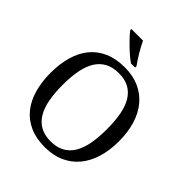

<svg xmlns="http://www.w3.org/2000/svg" viewBox="-252 -1084 1247 1247"><g transform="rotate(45 371.0 -460.5)"><path d="M685.1 -357.9Q685.1 -275.4 664.6 -207.5Q644 -139.6 604 -91.3Q564 -43 505.4 -16.6Q446.8 9.8 371.1 9.8Q291.5 9.8 232.4 -16.6Q173.3 -43 134.3 -91.3Q95.2 -139.6 75.7 -207.8Q56.2 -275.9 56.2 -358.9Q56.2 -441.9 75.7 -509.5Q95.2 -577.1 134.3 -625Q173.3 -672.9 232.9 -699Q292.5 -725.1 372.1 -725.1Q447.8 -725.1 505.9 -699Q564 -672.9 604 -624.8Q644 -576.7 664.6 -509Q685.1 -441.4 685.1 -357.9ZM167 -357.9Q167 -283.7 178 -225.3Q189 -167 213.4 -126.7Q237.8 -86.4 276.6 -65.2Q315.4 -43.9 371.1 -43.9Q426.8 -43.9 465.6 -65.2Q504.4 -86.4 528.6 -126.7Q552.7 -167 563.5 -225.3Q574.2 -283.7 574.2 -357.9Q574.2 -432.1 563.5 -490.5Q552.7 -548.8 528.6 -588.9Q504.4 -628.9 466.1 -649.9Q427.7 -670.9 372.1 -670.9Q316.4 -670.9 277.3 -649.9Q238.3 -628.9 213.6 -588.9Q189 -548.8 178 -490.5Q167 -432.1 167 -357.9ZM420.4 -771H382.3Q362.3 -784.7 338.9 -804.9Q315.4 -825.2 293.5 -846.7Q271.5 -868.2 253.4 -887.9Q235.4 -907.7 226.1 -920.9V-931.2H333Q340.8 -914.6 351.3 -894.8Q361.8 -875 373.5 -855.2Q385.3 -835.4 397.5 -816.9Q409.7 -798.3 420.4 -784.2Z"/></g></svg>

Font: Sahl Naskh
Style: Regular
Weight: 400
Designer: Pascal Zoghbi
Version: Version 1.001